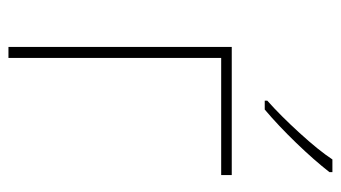

<svg xmlns="http://www.w3.org/2000/svg" viewBox="-196 -610 806 454"><g transform="rotate(90 207.0 -383.0)"><path d="M394 -503H117V0H91V-528H394ZM387 -759Q359 -723 318 -680.5Q277 -638 239 -606H218V-612Q253 -643 294.5 -688.5Q336 -734 357 -766H387Z"/></g></svg>

Font: Noto Sans UI Thin
Style: Regular
Weight: 250
Designer: Monotype Design Team
Foundry: Monotype Imaging Inc.
Version: Version 1.001